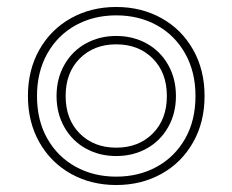

<svg xmlns="http://www.w3.org/2000/svg" viewBox="-20 -515 666 550"><path d="M60 -240Q60 -315 93 -373Q126 -431 183.5 -463Q241 -495 313 -495Q385 -495 442.5 -463Q500 -431 533 -373Q566 -315 566 -240Q566 -165 533 -107Q500 -49 442.5 -17Q385 15 313 15Q241 15 183.5 -17Q126 -49 93 -107Q60 -165 60 -240ZM540 -240Q540 -309 510.5 -361.5Q481 -414 429.5 -442.5Q378 -471 313 -471Q248 -471 196.5 -442.5Q145 -414 115.5 -361.5Q86 -309 86 -240Q86 -170 115.5 -118Q145 -66 196.5 -37.5Q248 -9 313 -9Q378 -9 429.5 -37.5Q481 -66 510.5 -118Q540 -170 540 -240ZM142 -240Q142 -290 164.5 -329.5Q187 -369 226 -390.5Q265 -412 313 -412Q361 -412 400 -390.5Q439 -369 461.5 -329.5Q484 -290 484 -240Q484 -190 461.5 -150.5Q439 -111 400 -89.5Q361 -68 313 -68Q265 -68 226 -89.5Q187 -111 164.5 -150.5Q142 -190 142 -240ZM458 -240Q458 -307 417.5 -347.5Q377 -388 313 -388Q249 -388 208.5 -347.5Q168 -307 168 -240Q168 -173 208.5 -132.5Q249 -92 313 -92Q377 -92 417.5 -132.5Q458 -173 458 -240Z"/></svg>

Font: Prompt Thin
Style: Regular
Weight: 250
Designer: Katatrad Team
Foundry: CadsonDemak
Version: Version 1.001